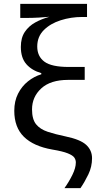

<svg xmlns="http://www.w3.org/2000/svg" viewBox="-20 -780 517 995"><path d="M54 -206Q54 -256 73.5 -294.5Q93 -333 125 -358.5Q157 -384 194 -395V-401Q145 -415 116.5 -447.5Q88 -480 88 -537Q88 -584 108.5 -614.5Q129 -645 162.5 -663.5Q196 -682 236 -693Q217 -691 183 -689Q149 -687 115 -687H85V-760H431V-692H405Q348 -692 294.5 -675Q241 -658 207 -624Q173 -590 173 -539Q173 -488 210 -460.5Q247 -433 336 -433H419V-366H333Q242 -366 194 -322Q146 -278 146 -213Q146 -162 167 -136Q188 -110 227.5 -97Q267 -84 320 -73Q397 -57 427 -29Q457 -1 457 40Q457 84 438 123.5Q419 163 397 195H314Q337 163 355 126.5Q373 90 373 62Q373 48 365 36.5Q357 25 331 14.5Q305 4 251 -5Q154 -22 104 -71Q54 -120 54 -206Z"/></svg>

Font: Noto Sans IKEA
Style: Regular
Weight: 400
Designer: Monotype Design Team
Foundry: Monotype Imaging Inc.
Version: Version 2.001